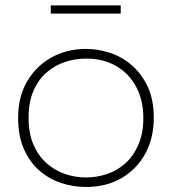

<svg xmlns="http://www.w3.org/2000/svg" viewBox="-20 -706 650 726"><path d="M305 1Q256 1 210 -14.5Q164 -30 127.8 -62Q91.5 -94 70 -143.5Q48.5 -193 48.5 -260.5Q48.5 -340.5 83 -399Q117.5 -457.5 175.5 -489.2Q233.5 -521 305 -521Q350 -521 395 -506.5Q440 -492 477.5 -460Q515 -428 539.5 -376.5Q561.5 -327 561.5 -260.5Q561.5 -185 529.8 -126Q498 -67 440.2 -33Q382.5 1 305 1ZM305 -35Q344.5 -35 382.5 -47.2Q420.5 -59.5 451.8 -86.5Q483 -113.5 502.5 -157Q522 -200.5 522 -260.5Q522 -326 495.5 -376.5Q469 -427 420.2 -455.8Q371.5 -484.5 305 -484.5Q265 -484.5 226.2 -471.8Q187.5 -459 156.2 -432Q125 -405 106.5 -362.5Q88 -320 88 -260.5Q88 -201.5 106.5 -159Q125 -116.5 156 -89Q187 -61.5 225.8 -48.2Q264.5 -35 305 -35ZM436.5 -654.5H172V-685.5H436.5Z"/></svg>

Font: Argentum Novus ExtraLight
Style: Regular
Weight: 250
Designer: Julieta Ulanovsky (font) & Cristiano Sobral (main changes)
Foundry: Julieta Ulanovsky (font) & Cristiano Sobral (main changes)
Version: Version 3.00;November 27, 2020;FontCreator 13.0.0.2655 64-bi